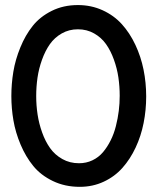

<svg xmlns="http://www.w3.org/2000/svg" viewBox="-20 -721 616 751"><path d="M292 9.8Q233.9 9.8 186.8 -12.9Q139.6 -35.6 110.1 -71.8Q80.6 -107.9 60.5 -155.5Q40.5 -203.1 32.5 -250.2Q24.4 -297.4 24.4 -345.2Q24.4 -393.1 32.2 -440.4Q40 -487.8 59.6 -535.6Q79.1 -583.5 107.9 -619.6Q136.7 -655.8 182.4 -678.5Q228 -701.2 284.7 -701.2Q336.9 -701.2 381.3 -680.9Q425.8 -660.6 456.8 -626.2Q487.8 -591.8 509.5 -545.7Q531.2 -499.5 541.5 -448.5Q551.8 -397.5 551.8 -343.8Q551.8 -290.5 541.7 -239.7Q531.7 -189 510.5 -143.8Q489.3 -98.6 459 -64.5Q428.7 -30.3 385.7 -10.3Q342.8 9.8 292 9.8ZM289.1 -82.5Q317.4 -82.5 341.6 -94Q365.7 -105.5 382.8 -125.7Q399.9 -146 412.8 -171.9Q425.8 -197.8 433.3 -227.8Q440.9 -257.8 444.6 -287.4Q448.2 -316.9 448.2 -346.2Q448.2 -382.8 443.1 -418Q438 -453.1 425.5 -487.8Q413.1 -522.5 394.8 -548.3Q376.5 -574.2 348.1 -590.3Q319.8 -606.4 284.7 -606.4Q250 -606.4 221.7 -590.3Q193.4 -574.2 175 -548.1Q156.7 -522 144.3 -487.3Q131.8 -452.6 126.7 -417.2Q121.6 -381.8 121.6 -345.2Q121.6 -308.6 127 -273.2Q132.3 -237.8 144.8 -202.9Q157.2 -168 176 -141.6Q194.8 -115.2 223.9 -98.9Q252.9 -82.5 289.1 -82.5Z"/></svg>

Font: HK Grotesk Medium
Style: Regular
Weight: 500
Designer: Alfredo Marco Pradil and Stefan Peev
Foundry: Hanken Design Co.
Version: Version 1.045;PS 001.045;hotconv 1.0.88;makeotf.lib2.5.64775